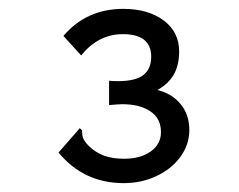

<svg xmlns="http://www.w3.org/2000/svg" viewBox="-20 -660 540 433"><path d="M112 -316 160 -371 165 -366Q165 -364 165.5 -357Q166 -350 170 -343.5Q174 -337 181 -330Q196 -316 214.5 -309Q233 -302 260 -302Q297 -302 320 -318.5Q343 -335 343 -362Q343 -393 319 -409Q295 -425 256 -425Q248 -425 226 -423V-478Q233 -477 246 -477Q286 -477 303.5 -491Q321 -505 321 -532Q321 -583 257 -583Q202 -583 163 -535L123 -579Q175 -640 258 -640Q314 -640 349 -614Q384 -588 384 -544Q384 -513 372 -492Q360 -471 335 -457Q368 -449 387.5 -425Q407 -401 407 -367Q407 -334 387 -306.5Q367 -279 333 -263Q299 -247 259 -247Q169 -247 112 -316Z"/></svg>

Font: Vazir Code FD
Style: Code-FD
Weight: 400
Foundry: DejaVu fonts team - Redesigned by Saber Rastikerdar
Version: Version 1.1.2